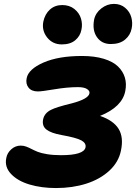

<svg xmlns="http://www.w3.org/2000/svg" viewBox="-20 -995 695 981"><path d="M545.9 -770Q500 -770 475.3 -805.2Q450.7 -840.3 460.9 -895Q468.3 -929.2 497.8 -952.1Q527.3 -975.1 562 -975.1Q596.2 -975.1 619.6 -955.1Q643.1 -935.1 650.9 -906.7Q658.7 -878.4 652.8 -850.1Q646.5 -815.9 619.4 -793Q592.3 -770 545.9 -770ZM295.9 -768.1Q249 -768.1 220.9 -803.5Q192.9 -838.9 201.2 -883.8Q209.5 -923.3 235.1 -946.3Q260.7 -969.2 297.9 -969.2Q335 -969.2 360.1 -949Q385.3 -928.7 393.8 -900.1Q402.3 -871.6 396 -842.8Q390.1 -811 364.7 -789.6Q339.4 -768.1 295.9 -768.1ZM266.1 -34.2Q191.9 -34.2 131.1 -52.2Q70.3 -70.3 36.4 -106.2Q2.4 -142.1 12.2 -188Q16.6 -213.4 37.6 -232.2Q58.6 -251 85.9 -251Q101.1 -251 114.5 -245.8Q127.9 -240.7 141.4 -233.6Q154.8 -226.6 172.1 -219.5Q189.5 -212.4 220.5 -207.3Q251.5 -202.1 292 -202.1Q408.7 -202.1 417 -242.2Q420.9 -263.7 395.8 -277.6Q370.6 -291.5 293.9 -305.2Q240.2 -314.9 217 -333.3Q193.8 -351.6 200.2 -384.8Q207 -417.5 241.2 -434.1Q267.6 -447.8 346.2 -466.8Q432.1 -489.3 437 -518.1Q439.5 -530.8 424.3 -540.3Q409.2 -549.8 377.9 -549.8Q324.2 -549.8 258.5 -538.8Q192.9 -527.8 173.8 -527.8Q141.1 -527.8 125.7 -547.4Q110.4 -566.9 116.2 -595.2Q125 -641.6 201.9 -675.3Q278.8 -709 398.9 -709Q462.9 -709 510.3 -694.6Q557.6 -680.2 583.3 -655Q608.9 -629.9 618.2 -598.1Q627.4 -566.4 620.1 -529.8Q604.5 -448.7 491.2 -402.8Q559.6 -379.4 585.9 -336.7Q612.3 -293.9 598.1 -226.1Q586.4 -167 538.8 -123Q491.2 -79.1 420.7 -56.6Q350.1 -34.2 266.1 -34.2Z"/></svg>

Font: Shantell Sans Irregular Bouncy
Style: Italic
Weight: 800
Italic angle: -11.31°
Designer: Stephen Nixon, Anya Danilova, Shantell Martin
Foundry: Arrow Type
Version: Version 1.006;[9816181b4]